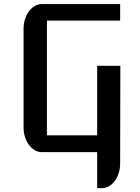

<svg xmlns="http://www.w3.org/2000/svg" viewBox="-20 -760 698 959"><path d="M97.7 -615.7Q97.7 -641.6 105 -664.3Q112.3 -687 124.8 -703.9Q137.2 -720.7 153.8 -730.2Q170.4 -739.7 189.5 -739.7H580.1V-657.2H214.4V-84H465.3V-431.2H581.1L580.1 57.1Q580.1 82 573 104.2Q565.9 126.5 553.7 143.3Q541.5 160.2 524.9 169.9Q508.3 179.7 489.7 179.7H465.3V0H189.5Q170.4 0 153.8 -9.8Q137.2 -19.5 124.8 -36.1Q112.3 -52.7 105 -75.2Q97.7 -97.7 97.7 -123Z"/></svg>

Font: Atomic Age
Style: Regular
Weight: 400
Designer: James Grieshaber
Foundry: James Grieshaber
Version: Version 1.008; ttfautohint (v1.4.1) -l 6 -r 46 -G 0 -x 0 -H 